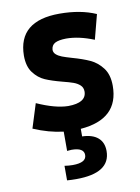

<svg xmlns="http://www.w3.org/2000/svg" viewBox="-81 -544 597 818"><g transform="rotate(-10 217.5 -134.5)"><path d="M238.3 10.7V43.5Q283.2 44.9 306.6 65.2Q330.1 85.4 330.1 122.6Q330.1 218.3 182.1 218.3Q161.1 218.3 142.6 216.8V153.8Q161.1 156.7 177.7 156.7Q237.3 156.7 237.3 123.5Q237.3 91.8 183.6 91.8Q177.7 91.8 164.6 93.3V9.8Q101.6 2.4 35.6 -25.9L68.4 -130.4Q147 -95.2 202.6 -94.2Q281.2 -94.7 281.7 -143.1Q281.7 -160.2 270.5 -170.7Q259.3 -181.2 242.4 -187.3Q225.6 -193.4 196.3 -200.7Q151.4 -212.4 123.3 -224.6Q95.2 -236.8 74.5 -264.2Q53.7 -291.5 53.7 -338.4Q55.2 -488.3 233.4 -488.3Q324.7 -488.3 391.1 -459L363.3 -352.5Q297.9 -378.9 243.2 -378.9Q210.9 -378.4 195.3 -370.1Q179.7 -361.8 178.2 -341.8Q178.2 -329.6 188 -321Q197.8 -312.5 212.4 -306.9Q227.1 -301.3 253.9 -293.5Q299.3 -280.8 329.6 -266.8Q359.9 -252.9 382.1 -223.9Q404.3 -194.8 404.3 -146.5Q404.3 -2.4 238.3 10.7Z"/></g></svg>

Font: Selawik Semibold
Style: Regular
Weight: 600
Designer: Aaron Bell
Foundry: Microsoft Corporation
Version: Version 1.01